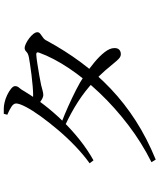

<svg xmlns="http://www.w3.org/2000/svg" viewBox="68 -886 863 1040"><g transform="rotate(-90 500.0 -365.5)"><path d="M142 23Q248 -30 343 -102.5Q438 -175 516 -257Q594 -339 650.5 -423.5Q707 -508 735 -585Q742 -602 724 -601Q707 -600 675 -595Q643 -590 611 -584.5Q579 -579 561 -575Q545 -571 530.5 -567Q516 -563 506 -563Q494 -563 477 -574Q460 -585 443 -599L458 -623Q474 -620 485 -619Q496 -618 506 -618Q524 -618 554 -620.5Q584 -623 616 -627Q648 -631 674 -635Q700 -639 710 -641Q731 -645 740 -654.5Q749 -664 761 -664Q770 -664 784.5 -657Q799 -650 813 -639.5Q827 -629 836.5 -617Q846 -605 846 -595Q846 -586 837 -579Q828 -572 817 -564.5Q806 -557 800 -544Q747 -446 683 -359.5Q619 -273 540 -198Q461 -123 366 -62Q271 -1 156 46ZM727 -143Q715 -143 704 -152.5Q693 -162 678 -181Q663 -200 639 -227.5Q615 -255 578 -290Q528 -337 469 -375Q410 -413 341 -445L355 -465Q400 -448 445.5 -427.5Q491 -407 533.5 -385.5Q576 -364 610 -341Q648 -315 682.5 -286.5Q717 -258 738.5 -230Q760 -202 760 -179Q761 -162 752 -152.5Q743 -143 727 -143ZM136 -312Q182 -345 228.5 -389.5Q275 -434 316.5 -483Q358 -532 390.5 -577Q423 -622 441.5 -657.5Q460 -693 460 -710Q460 -724 442.5 -735.5Q425 -747 399 -758L404 -777Q418 -777 432.5 -777Q447 -777 464 -773Q484 -769 505 -759Q526 -749 540 -737.5Q554 -726 554 -716Q554 -703 545 -693.5Q536 -684 525 -664Q493 -611 452 -558Q411 -505 363 -456Q315 -407 262 -365Q209 -323 152 -291Z"/></g></svg>

Font: Noto Serif TC
Style: Regular
Weight: 400
Designer: Ryoko NISHIZUKA  (kana & ideographs); Frank Grießhammer (Latin, Greek & Cyrillic); Wenlong ZHANG  (bopomofo); Sandoll Co
Foundry: Adobe
Version: Version 2.003-H1;hotconv 1.1.1;makeotfexe 2.6.0